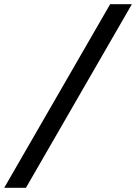

<svg xmlns="http://www.w3.org/2000/svg" viewBox="-43 -690 645 910"><path d="M479 -670 -23 200H80L582 -670Z"/></svg>

Font: LT Wave
Style: Italic
Weight: 400
Designer: Daniel Lyons
Version: Version 2.5 (Glyphs App)